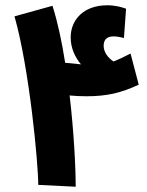

<svg xmlns="http://www.w3.org/2000/svg" viewBox="-20 -708 559 728"><path d="M308 -343C386 -343 440 -356 506 -387L475 -505C450 -492 431 -483 410 -475C389 -489 373 -511 373 -534C373 -557 385 -570 410 -570C422 -570 434 -568 450 -564L458 -675C441 -681 417 -688 387 -688C297 -688 248 -633 248 -566C248 -524 266 -489 287 -464C264 -466 244 -468 227 -470C215 -548 199 -623 179 -686L35 -646C91 -450 125 -90 125 -7L267 0C267 -76 260 -209 244 -346C266 -344 286 -343 308 -343Z"/></svg>

Font: Noto Sans Arabic UI ExtraCondensed Extra
Style: Regular
Weight: 800
Width: 3
Designer: Nadine Chahine - Monotype Design Team
Foundry: Monotype Imaging Inc.
Version: Version 1.900